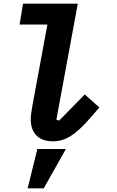

<svg xmlns="http://www.w3.org/2000/svg" viewBox="-20 -760 640 1049"><path d="M148 -108Q148 -137 158 -188L239 -626H87L106 -740H405L288 -106L303 -101L443 -244L523 -173L462 -103Q410 -44 365 -16Q320 12 270 12Q210 12 179 -20Q148 -52 148 -108ZM184 54H340L219 269H131Z"/></svg>

Font: iA Writer Mono V
Style: Regular
Weight: 400
Italic angle: -9.5°
Designer: Mike Abbink, Paul van der Laan, Pieter van Rosmalen
Foundry: Bold Monday
Version: Version 2.000